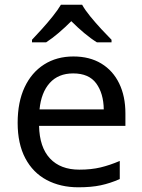

<svg xmlns="http://www.w3.org/2000/svg" viewBox="-20 -786 604 816"><path d="M292 -546Q361 -546 410.5 -516Q460 -486 486.5 -431.5Q513 -377 513 -304V-251H146Q148 -160 192.5 -112.5Q237 -65 317 -65Q368 -65 407.5 -74.5Q447 -84 489 -102V-25Q448 -7 408 1.5Q368 10 313 10Q237 10 178.5 -21Q120 -52 87.5 -113.5Q55 -175 55 -264Q55 -352 84.5 -415Q114 -478 167.5 -512Q221 -546 292 -546ZM291 -474Q228 -474 191.5 -433.5Q155 -393 148 -321H421Q420 -389 389 -431.5Q358 -474 291 -474ZM329 -766Q341 -744 363.5 -716.5Q386 -689 410.5 -662.5Q435 -636 454 -617V-606H392Q366 -622 338 -645.5Q310 -669 283 -696Q256 -669 229 -646Q202 -623 176 -606H116V-617Q135 -637 158.5 -663Q182 -689 204 -716.5Q226 -744 239 -766Z"/></svg>

Font: Noto Sans Bamum
Style: Regular
Weight: 400
Designer: Monotype Design Team
Foundry: Monotype Imaging Inc.
Version: Version 2.001